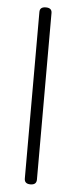

<svg xmlns="http://www.w3.org/2000/svg" viewBox="-53 -760 314 790"><g transform="rotate(5 104.0 -365.5)"><path d="M79 -22V-710Q79 -731 104 -731Q129 -731 129 -710V-22Q129 0 104 0Q79 0 79 -22Z"/></g></svg>

Font: Terminal Dosis
Style: Light
Weight: 300
Designer: EdgarTolentino, PabloImpallari, IginoMarini
Foundry: EdgarTolentino, PabloImpallari, IginoMarini
Version: Version 1.006